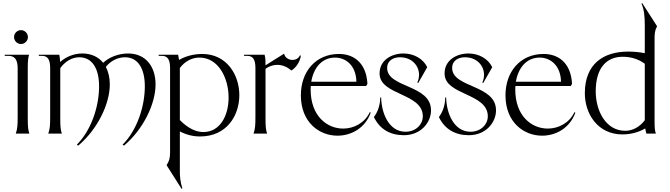

<svg xmlns="http://www.w3.org/2000/svg" viewBox="-20 -847 4244 1217"><path d="M80 0H166C158 -25 156 -45 156 -95V-416C156 -460 158 -476 164 -500H10V-493H33C74 -493 92 -469 92 -413V-105C92 -50 90 -30 80 0ZM113 -568C137 -568 157 -588 157 -612C157 -636 137 -656 113 -656C89 -656 69 -636 69 -612C69 -588 89 -568 113 -568Z M757 70 766 76C889 -28 966 -189 966 -312C966 -427 902 -508 792 -508C732 -508 672 -485 634 -449C604 -486 559 -508 502 -508C450 -508 399 -488 361 -454C360 -471 359 -487 356 -500H226V-493H246C282 -493 298 -470 298 -416V-105C298 -50 296 -30 286 0H372C364 -25 362 -45 362 -95V-415C391 -456 435 -484 482 -484C565 -484 608 -412 608 -300C608 -172 559 -22 467 70L476 76C599 -28 676 -189 676 -312C676 -355 667 -392 651 -423C680 -460 725 -484 772 -484C855 -484 898 -412 898 -300C898 -172 849 -22 757 70Z M1120 229V-14C1162 8 1205 18 1248 18C1416 18 1497 -113 1497 -244C1497 -374 1416 -505 1262 -505C1208 -505 1155 -491 1115 -467L1109 -500H986V-493H1006C1042 -493 1058 -470 1058 -416V119C1058 155 1052 175 1037 198V202L1131 350L1136 347C1123 309 1119 267 1120 229ZM1429 -228C1429 -116 1376 -10 1269 -10C1223 -10 1172 -33 1120 -86V-416C1154 -461 1199 -482 1244 -482C1365 -482 1429 -352 1429 -228Z M1587 0H1673C1665 -25 1663 -45 1663 -95V-411C1685 -427 1712 -436 1737 -436C1772 -436 1804 -421 1826 -400C1850 -412 1881 -450 1887 -494L1881 -496C1872 -476 1853 -467 1834 -467C1810 -467 1785 -482 1781 -507L1663 -433C1663 -457 1663 -482 1657 -500H1527V-493H1547C1583 -493 1599 -470 1599 -416V-105C1599 -50 1597 -30 1587 0Z M2119 13C2208 13 2295 -36 2330 -133L2324 -136C2292 -68 2224 -32 2155 -32C2054 -32 1949 -110 1949 -280L1950 -302H2301L2309 -316C2301 -456 2215 -505 2129 -505C1980 -505 1887 -392 1887 -243C1887 -71 2004 13 2119 13ZM1953 -329C1967 -414 2018 -482 2104 -482C2171 -482 2237 -433 2239 -329Z M2540 10C2649 10 2712 -72 2712 -147C2713 -312 2434 -289 2434 -416C2434 -467 2478 -484 2515 -484C2591 -484 2636 -430 2636 -374C2636 -357 2633 -340 2625 -324L2631 -321L2688 -421C2662 -476 2601 -508 2538 -508C2461 -508 2385 -465 2386 -380C2387 -242 2660 -258 2660 -110C2660 -59 2617 -12 2550 -12C2447 -12 2398 -126 2396 -229H2390C2390 -179 2373 -135 2350 -105C2387 -28 2453 10 2540 10Z M2952 10C3061 10 3124 -72 3124 -147C3125 -312 2846 -289 2846 -416C2846 -467 2890 -484 2927 -484C3003 -484 3048 -430 3048 -374C3048 -357 3045 -340 3037 -324L3043 -321L3100 -421C3074 -476 3013 -508 2950 -508C2873 -508 2797 -465 2798 -380C2799 -242 3072 -258 3072 -110C3072 -59 3029 -12 2962 -12C2859 -12 2810 -126 2808 -229H2802C2802 -179 2785 -135 2762 -105C2799 -28 2865 10 2952 10Z M3416 13C3505 13 3592 -36 3627 -133L3621 -136C3589 -68 3521 -32 3452 -32C3351 -32 3246 -110 3246 -280L3247 -302H3598L3606 -316C3598 -456 3512 -505 3426 -505C3277 -505 3184 -392 3184 -243C3184 -71 3301 13 3416 13ZM3250 -329C3264 -414 3315 -482 3401 -482C3468 -482 3534 -433 3536 -329Z M4067 -685V-510C4031 -517 3996 -520 3962 -520C3807 -520 3687 -444 3687 -256C3687 -125 3769 5 3925 5C3979 5 4029 -9 4070 -33C4072 -21 4074 -10 4077 0H4137C4131 -20 4129 -36 4129 -76V-599C4129 -635 4131 -655 4144 -678V-682L4051 -827L4046 -824C4062 -788 4067 -748 4067 -685ZM3756 -268C3756 -422 3829 -484 3919 -487C3971 -489 4024 -475 4067 -443V-85C4033 -40 3988 -18 3943 -18C3819 -18 3756 -146 3756 -268Z"/></svg>

Font: Sinistre
Style: Regular
Weight: 400
Designer: Jules Durand
Foundry: Collletttivo
Version: Version 69.420;Glyphs 3.2 (3217)